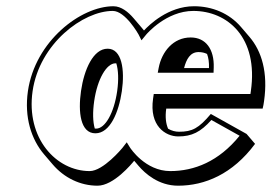

<svg xmlns="http://www.w3.org/2000/svg" viewBox="-20 -548 870 615"><path d="M821.3 -200.2C823.2 -206.2 824.7 -217.2 825.8 -224.2C838.9 -315.5 818.2 -384.2 779.2 -429.7L752 -461.5C714.2 -505.7 659.2 -528 601.5 -528C518.2 -528 456.8 -467.3 441.2 -450.3C439.3 -452.9 437.2 -455.4 435 -457.9L407.8 -489.8C391.1 -509.3 368.5 -528 343.4 -528C238.6 -528 92.5 -416 69.4 -256C57.4 -172.5 80.1 -101.6 121.5 -53.2L148.7 -21.4C185.6 21.7 237.3 46.8 292.4 46.8C344.2 46.8 402.1 -23.5 409.8 -33.1L424 -16.5C444.4 7.4 487.7 46.8 550.4 46.8C635.9 46.8 725 9.8 797 -87.2L769.8 -119L655.3 -183C616.4 -137 596 -126 553.3 -126C542.1 -126 529.6 -129 518.4 -135.8C511.5 -151.7 508.6 -172.8 512.5 -200.2ZM352.6 -345C359.1 -323.5 360.5 -292.6 355.3 -256C345.2 -186 316.9 -136 287.8 -136C286.3 -136 285 -136.1 283.6 -136.3C277.4 -157.7 276.5 -188.3 281.7 -224.2C291.9 -295.2 321.5 -345.2 349.7 -345.2C350.7 -345.2 351.7 -345.1 352.6 -345ZM643.2 -375.2C647.8 -363 650 -347.9 649.4 -330H569.6C577 -358.3 589.3 -381.2 615.9 -381.2C626.1 -381.2 635.3 -379.2 643.2 -375.2ZM782.2 -247H472.5L470.3 -232C457.8 -145.4 509.3 -111 551.1 -111C594.5 -111 622.6 -125.1 657.1 -163.7L747.5 -113.2C680.8 -30.7 602.2 0 525.4 0C445.1 0 397.4 -73.9 396.6 -75.1L386 -92.2L371.9 -74C371 -72.9 310.7 0 267.3 0C160.1 0 62.7 -105.2 84.4 -256C106.4 -408.2 245.9 -513 341.3 -513C381.4 -513 423 -439 423.7 -437.8L433.2 -418.9L448.6 -437.6C449.4 -438.5 512.3 -513 599.3 -513C708.2 -513 808.4 -428.5 783.5 -256C783.2 -253.6 782.4 -248.4 782.2 -247ZM485.3 -315H664L664.6 -331.7C666.5 -390 639.4 -428 590.8 -428C534.9 -428 498.2 -382.4 488.3 -330.7ZM239.5 -256.6C229.7 -188.8 237.5 -121 285.6 -121C332.6 -121 360.5 -188.5 370.3 -256C380.2 -324.8 370.4 -392 324.7 -392C278.6 -392 249.4 -325.2 239.5 -256.6Z"/></svg>

Font: Blink
Style: 3DObl
Weight: 400
Designer: Mew Too
Foundry: Cannot Into Space Fonts
Version: Version 001.000